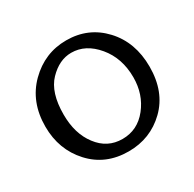

<svg xmlns="http://www.w3.org/2000/svg" viewBox="-109 -546 684 678"><g transform="rotate(-30 233.5 -207.0)"><path d="M21.5 -204.1Q21.5 -304.7 85.4 -368.2Q149.4 -431.6 237.3 -431.6Q327.1 -431.6 386.7 -367.7Q446.3 -303.7 446.3 -204.1Q446.3 -101.6 384.3 -41.5Q322.3 18.6 233.4 18.6Q139.6 18.6 80.6 -45.9Q21.5 -110.4 21.5 -204.1ZM136.7 -81.1Q174.8 -30.3 236.3 -30.3Q297.9 -30.3 337.9 -80.6Q377.9 -130.9 377.9 -200.2Q377.9 -278.3 333.5 -331.5Q289.1 -384.8 230.5 -384.8Q181.6 -384.8 140.1 -341.8Q98.6 -298.8 98.6 -209Q98.6 -130.9 136.7 -81.1Z"/></g></svg>

Font: Goudy Bookletter 1911
Style: Regular
Weight: 400
Version: Version 2010.07.03